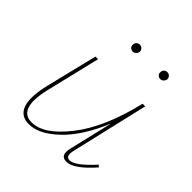

<svg xmlns="http://www.w3.org/2000/svg" viewBox="-159 -703 829 829"><g transform="rotate(45 255.5 -288.0)"><path d="M232 -536Q222 -536 216 -542.5Q210 -549 211 -558Q211 -567 217 -573Q223 -579 232 -579Q241 -579 247.5 -573Q254 -567 254 -557Q253 -549 246.5 -542.5Q240 -536 232 -536ZM400 -536Q390 -536 384 -542.5Q378 -549 379 -558Q379 -567 385 -573Q391 -579 401 -579Q410 -579 416 -572.5Q422 -566 422 -557Q421 -549 414.5 -542.5Q408 -536 400 -536ZM473 -87 482 -79Q410 3 365 3Q324 3 338 -51L385 -250Q334 -127 265.5 -62Q197 3 136 3Q88 3 71.5 -37Q55 -77 73 -161L133 -407H149L90 -161Q54 -11 139 -11Q213 -11 295 -116Q377 -221 421 -407H437L354 -51Q345 -11 371 -11Q404 -11 473 -87Z"/></g></svg>

Font: EauTestText Thin
Style: Italic
Weight: 250
Italic angle: -12°
Designer: Christian Thalmann (Catharsis Fonts)
Version: Version 0.001;PS 000.001;hotconv 1.0.88;makeotf.lib2.5.64775